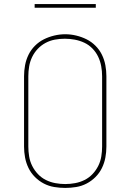

<svg xmlns="http://www.w3.org/2000/svg" viewBox="-20 -914 640 942"><path d="M300 8Q273 8 246 3.5Q219 -1 195 -13.5Q171 -26 151.5 -45.5Q132 -65 120 -89.5Q108 -114 103 -141Q98 -168 98 -195V-540Q98 -567 103 -594Q108 -621 120 -645.5Q132 -670 151.5 -689.5Q171 -709 195 -721Q219 -733 246 -739.5Q273 -746 300 -746Q327 -746 354 -739.5Q381 -733 405 -721Q429 -709 448.5 -689.5Q468 -670 480 -645.5Q492 -621 497 -594Q502 -567 502 -540V-195Q502 -168 497 -141Q492 -114 480 -89.5Q468 -65 448.5 -45.5Q429 -26 405 -13.5Q381 -1 354 3.5Q327 8 300 8ZM300 -11Q324 -11 348.5 -15.5Q373 -20 395 -31Q417 -42 434 -60Q451 -78 462 -100Q473 -122 477 -146.5Q481 -171 481 -195V-540Q481 -565 476.5 -589.5Q472 -614 461.5 -636Q451 -658 433.5 -676Q416 -694 393.5 -704.5Q371 -715 346.5 -719.5Q322 -724 298 -724Q273 -724 249 -719.5Q225 -715 203.5 -703.5Q182 -692 165 -674Q148 -656 137.5 -634Q127 -612 123 -588Q119 -564 119 -540V-195Q119 -171 123 -146.5Q127 -122 138 -100Q149 -78 166 -60Q183 -42 205 -31Q227 -20 251.5 -15.5Q276 -11 300 -11ZM150 -876V-894H450V-876Z"/></svg>

Font: Iosevka Curly Slab ThEx
Style: Regular
Weight: 100
Width: 7
Monospace: yes
Designer: Belleve Invis
Foundry: Belleve Invis
Version: Version 11.1.0; ttfautohint (v1.8.3)